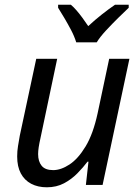

<svg xmlns="http://www.w3.org/2000/svg" viewBox="-20 -786 591 816"><path d="M179 10Q141 10 112.5 -5Q84 -20 68.5 -49Q53 -78 53 -121Q53 -144 56.5 -165Q60 -186 64 -209L134 -536H223L152 -199Q147 -177 144.5 -160.5Q142 -144 142 -131Q142 -100 157 -81.5Q172 -63 206 -63Q239 -63 275.5 -87Q312 -111 344 -164Q376 -217 395 -305L444 -536H530L416 0H345L356 -99H352Q334 -75 309 -49.5Q284 -24 252 -7Q220 10 179 10ZM304 -606Q296 -632 282 -658.5Q268 -685 253.5 -709.5Q239 -734 227 -753V-766H281Q293 -756 305.5 -741.5Q318 -727 330.5 -710Q343 -693 355 -675Q384 -702 414 -725.5Q444 -749 469 -766H527V-753Q511 -738 484 -711.5Q457 -685 431 -657Q405 -629 391 -606Z"/></svg>

Font: Noto Sans Display
Style: Italic
Weight: 400
Italic angle: -12°
Designer: Monotype Design Team
Foundry: Monotype Imaging Inc.
Version: Version 2.003